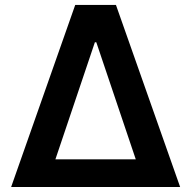

<svg xmlns="http://www.w3.org/2000/svg" viewBox="-20 -747 764 767"><path d="M24.5 0 280.5 -727.3H443.2L699.6 0ZM201.3 -110.4H522.4L364.7 -578.1H359Z"/></svg>

Font: InterMG SemiBold
Style: Regular
Weight: 600
Designer: Rasmus Andersson
Foundry: rsms
Version: Version 3.019;December 26, 2023;FontCreator 15.0.0.2955 64-b